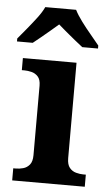

<svg xmlns="http://www.w3.org/2000/svg" viewBox="-69 -802 476 838"><g transform="rotate(5 168.5 -383.0)"><path d="M17 0V-53H29Q44 -53 60.5 -57.5Q77 -62 88.5 -75.9Q100 -89.8 100 -117.7V-422Q100 -448.9 88 -462Q76 -475 59.5 -479Q43 -483 29 -483H17V-536H252V-118Q252 -90 263.5 -76Q275 -62 292 -57.5Q309 -53 323 -53H335V0ZM-15 -619Q1 -638 22.5 -664Q44 -690 64.5 -717Q85 -744 95 -766H230Q241 -744 261 -717Q281 -690 303 -664Q325 -638 340 -619V-606H271Q257 -617 237 -633Q217 -649 197 -666Q177 -683 162 -696Q147 -683 127 -666Q107 -649 87.5 -633Q68 -617 54 -606H-15Z"/></g></svg>

Font: Noto Serif Tamil
Style: Italic
Weight: 400
Italic angle: -12°
Designer: Indian Type Foundry, Tom Grace, and the Monotype Design Team
Foundry: Monotype Imaging Inc.
Version: Version 2.003